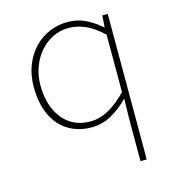

<svg xmlns="http://www.w3.org/2000/svg" viewBox="-106 -580 813 892"><g transform="rotate(-15 300.0 -134.0)"><path d="M460 222V22L462 -76H460Q425 -40 380 -14Q335 12 282 12Q235 12 196 -4.5Q157 -21 129 -52.5Q101 -84 85.5 -130.5Q70 -177 70 -238Q70 -296 88.5 -342.5Q107 -389 138.5 -422Q170 -455 211.5 -472.5Q253 -490 298 -490Q345 -490 383 -472Q421 -454 458 -422H460L464 -478H490V222ZM284 -16Q329 -16 373 -40.5Q417 -65 460 -110V-386Q416 -428 376 -445Q336 -462 296 -462Q255 -462 220 -444.5Q185 -427 158.5 -396.5Q132 -366 117 -325Q102 -284 102 -238Q102 -188 114.5 -147.5Q127 -107 150.5 -77.5Q174 -48 207.5 -32Q241 -16 284 -16Z"/></g></svg>

Font: Source Code Pro ExtraLight
Style: Regular
Weight: 200
Monospace: yes
Designer: Paul D. Hunt, Teo Tuominen
Foundry: Adobe Systems Incorporated
Version: Version 2.030;PS 1.000;hotconv 16.6.51;makeotf.lib2.5.65220